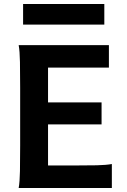

<svg xmlns="http://www.w3.org/2000/svg" viewBox="-20 -938 632 958"><path d="M486.8 -427.2V-317.4H219.7V-112.3H345.7Q416 -112.3 462.6 -113.3Q509.3 -114.3 538.1 -119.6V0H73.2Q78.6 -29.3 79.6 -84.7Q80.6 -140.1 80.6 -212.4V-500.5Q80.6 -572.8 79.6 -628.2Q78.6 -683.6 73.2 -712.9H523.4V-600.6H219.7V-427.2ZM95.2 -918H500.5V-815.4H95.2Z"/></svg>

Font: Andika New Basic
Style: Bold
Weight: 700
Designer: Victor Gaultney, Annie Olsen, Pablo Ugerman
Foundry: SIL International
Version: Version 5.500; ttfautohint (v1.8.3)